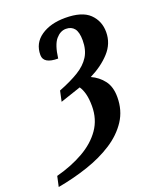

<svg xmlns="http://www.w3.org/2000/svg" viewBox="-230 -636 797 964"><g transform="rotate(-20 168.5 -153.5)"><path d="M-73 185Q10 163 74 126.5Q138 90 174.5 37.5Q211 -15 211 -85Q211 -123 204 -150Q197 -177 185 -194L75 -157L87 -213Q151 -238 193.5 -264Q236 -290 258 -325Q280 -360 280 -411Q280 -455 264.5 -474.5Q249 -494 220 -494Q190 -494 166 -466Q142 -438 133 -367Q55 -367 55 -414Q55 -477 105.5 -512Q156 -547 235 -547Q325 -547 365 -508Q405 -469 405 -410Q405 -349 362.5 -302.5Q320 -256 255 -224Q295 -206 320.5 -172.5Q346 -139 346 -84Q346 -13 310.5 41Q275 95 214.5 134Q154 173 76.5 199Q-1 225 -85 240Z"/></g></svg>

Font: Noto Serif ExtraCondensed
Style: Bold Italic
Weight: 700
Width: 2
Italic angle: -12°
Designer: Monotype Design Team
Foundry: Monotype Imaging Inc.
Version: Version 2.013; ttfautohint (v1.8.4.7-5d5b)